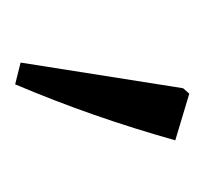

<svg xmlns="http://www.w3.org/2000/svg" viewBox="-28 -758 264 247"><g transform="rotate(90 103.5 -635.0)"><path d="M89 -523 61 -530 94 -739 101 -747 161 -729Q131 -622 89 -523Z"/></g></svg>

Font: Piazzolla
Style: Regular
Weight: 400
Designer: Juan Pablo del Peral
Foundry: Huerta Tipografica
Version: Version 1.330